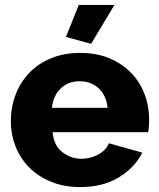

<svg xmlns="http://www.w3.org/2000/svg" viewBox="-20 -750 644 780"><path d="M350 -572 248 -600 300 -730H445ZM306 10Q240 10 187.5 -11.5Q135 -33 98.5 -70Q62 -107 43 -155.5Q24 -204 24 -257Q24 -314 43 -364.5Q62 -415 98 -453Q134 -491 186.5 -513Q239 -535 306 -535Q373 -535 425 -513Q477 -491 513 -453.5Q549 -416 567.5 -367Q586 -318 586 -264Q586 -250 585 -236.5Q584 -223 582 -213H194Q198 -160 232.5 -132.5Q267 -105 311 -105Q346 -105 378.5 -122Q411 -139 422 -168L558 -130Q527 -68 462 -29Q397 10 306 10ZM417 -312Q412 -362 381 -391Q350 -420 304 -420Q257 -420 226.5 -390.5Q196 -361 191 -312Z"/></svg>

Font: Boldmen
Style: Bold
Weight: 700
Designer: Matt McInerney, Pablo Impallari, Rodrigo Fuenzalida
Foundry: LIVING CONCEPT
Version: Version 1.000